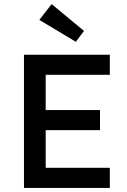

<svg xmlns="http://www.w3.org/2000/svg" viewBox="-20 -917 620 937"><path d="M97 0V-650H516V-552H203V-380H468V-282H203V-98H516V0ZM350 -713 172 -820 232 -897 390 -766Z"/></svg>

Font: Sometype Mono SemiBold
Style: Regular
Weight: 600
Designer: Ryoichi Tsunekawa
Foundry: Dharma Type
Version: Version 1.001